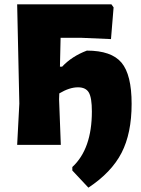

<svg xmlns="http://www.w3.org/2000/svg" viewBox="-20 -667 651 884"><path d="M59 0 69 -190 59 -647H493L503 -633L491 -487L353 -493H259L256 -360H266Q311 -408 380 -434Q493 -434 539.5 -378.5Q586 -323 586 -189Q586 -53 539.5 37Q493 127 387 197L313 118V102Q403 19 403 -154Q403 -217 389 -241Q375 -265 339 -265Q300 -265 253 -237L252 -210L260 0Z"/></svg>

Font: Alegreya Sans Black
Style: Regular
Weight: 900
Designer: Juan Pablo del Peral
Foundry: Huerta Tipografica
Version: Version 2.007